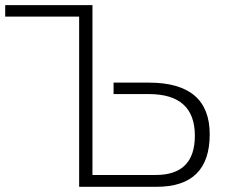

<svg xmlns="http://www.w3.org/2000/svg" viewBox="-20 -718 875 738"><path d="M335.4 -698.2V-45.4H578.6Q729 -45.4 729 -196.3Q729 -356.4 552.2 -356.4H416.5V-400.4H552.2Q786.1 -400.4 786.1 -201.7Q786.1 0 582 0H284.2V-654.3H0V-698.2Z"/></svg>

Font: Sansation Light
Style: Light
Weight: 300
Designer: Bernd Montag
Version: Version 1.301